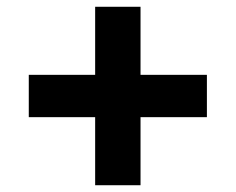

<svg xmlns="http://www.w3.org/2000/svg" viewBox="-20 -548 696 567"><path d="M65 -202V-327H261V-528H395V-327H591V-202H395V-1H261V-202Z"/></svg>

Font: Von Semi
Style: Regular
Weight: 600
Version: Version 4.000; ttfautohint (v1.8.4.7-5d5b)